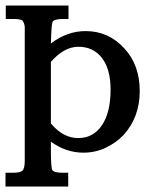

<svg xmlns="http://www.w3.org/2000/svg" viewBox="-27 -681 568 698"><path d="M284 -568Q368 -568 425 -505Q481 -445 481 -350Q481 -255 422 -190Q394 -161 356.5 -143.5Q319 -126 276 -126Q213 -126 158 -166V-135Q158 -73 163 -63Q169 -53 201 -53H221V-3H-7V-53H21Q47 -53 55 -61Q63 -69 63 -98V-584Q61 -599 55 -605H56Q50 -612 21 -612H-6V-661H222V-612H202Q169 -612 164 -601Q160 -594 158 -523Q217 -568 284 -568ZM158 -232Q182 -204 206.5 -191.5Q231 -179 257 -179Q312 -179 343.5 -225.5Q375 -272 375 -355Q375 -430 343.5 -470.5Q312 -511 258 -511Q206 -511 158 -456Z"/></svg>

Font: New Athena Unicode
Style: Bold
Weight: 700
Designer: J. Rusten 1997; rev. by R. Hancock 2001, 2002, rev. by D. Mastronarde 2002-2021
Foundry: Society for Classical Studies (formerly American Philological Association)
Version: Version 5.008